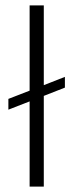

<svg xmlns="http://www.w3.org/2000/svg" viewBox="-20 -695 272 715"><path d="M143.1 -674.8V-377.9L221.7 -408.7V-368.7L143.1 -337.9V0H90.3V-317.4L11.2 -286.6V-326.7L90.3 -357.4V-674.8Z"/></svg>

Font: Yantramanav Light
Style: Regular
Weight: 300
Version: Version 1.001;PS 1.0;hotconv 1.0.72;makeotf.lib2.5.5900; ttf